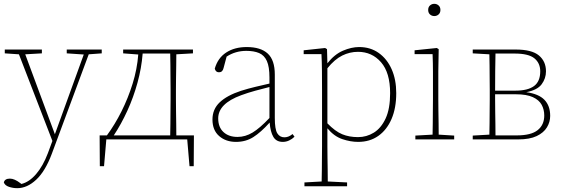

<svg xmlns="http://www.w3.org/2000/svg" viewBox="-39 -729 2937 1004"><path d="M310 -450V-470H493V-450L425 -445L232 75Q198 166 150.5 210.5Q103 255 51 255Q29 255 8 248Q-13 241 -19 225Q-14 205 13 205Q25 205 38.5 211Q52 217 65 227L73 233Q114 223 150 181Q186 139 211 73L235 8L60 -445L-14 -450V-470H180V-450L93 -445L248 -27L399 -444Z M853 -260Q853 -287 852.5 -321.5Q852 -356 852 -390Q852 -424 851 -449H707Q701 -373 680 -296.5Q659 -220 627 -150Q595 -80 556 -21H851Q852 -47 852 -80.5Q852 -114 852.5 -148.5Q853 -183 853 -210ZM520 -21Q562 -78 596.5 -147Q631 -216 654.5 -291.5Q678 -367 684 -444L605 -450V-470H970V-450L883 -445Q883 -419 882.5 -386Q882 -353 881.5 -319.5Q881 -286 881 -260V-210Q881 -183 881.5 -148.5Q882 -114 882.5 -80.5Q883 -47 883 -21H975L974 140H952L940 0H517L505 140H483L482 -21Z M1440 13Q1406 13 1390.5 -13Q1375 -39 1371 -88Q1325 -37 1285.5 -12Q1246 13 1195 13Q1142 13 1107 -17.5Q1072 -48 1072 -104Q1072 -158 1110 -194Q1148 -230 1221 -254Q1259 -266 1297 -275Q1335 -284 1370 -292V-324Q1370 -380 1356.5 -410Q1343 -440 1316 -451.5Q1289 -463 1249 -463Q1192 -463 1146 -433L1130 -373Q1125 -351 1106 -351Q1089 -351 1084 -370Q1100 -426 1144 -454.5Q1188 -483 1251 -483Q1324 -483 1361 -449Q1398 -415 1398 -339V-112Q1398 -53 1411 -32Q1424 -11 1448 -11Q1458 -11 1468 -14.5Q1478 -18 1491 -28L1501 -14Q1489 -2 1473 5.5Q1457 13 1440 13ZM1102 -110Q1102 -64 1129.5 -38.5Q1157 -13 1203 -13Q1244 -13 1282 -36Q1320 -59 1370 -112V-274Q1334 -265 1295.5 -254.5Q1257 -244 1222 -231Q1102 -187 1102 -110Z M1833 -458Q1790 -458 1750.5 -438.5Q1711 -419 1673 -372V-84Q1714 -42 1750.5 -27Q1787 -12 1833 -12Q1878 -12 1916 -35.5Q1954 -59 1977.5 -109.5Q2001 -160 2001 -242Q2001 -349 1953.5 -403.5Q1906 -458 1833 -458ZM1834 13Q1794 13 1751 -1.5Q1708 -16 1673 -58V35Q1673 61 1673.5 94Q1674 127 1674.5 160.5Q1675 194 1675 220L1776 225V245H1553V225L1643 220Q1644 194 1644 160.5Q1644 127 1644.5 94Q1645 61 1645 35V-255Q1645 -308 1644.5 -358Q1644 -408 1642 -446H1549V-466L1661 -478L1671 -472L1673 -398Q1710 -445 1754.5 -464Q1799 -483 1839 -483Q1898 -483 1941.5 -452Q1985 -421 2009 -367Q2033 -313 2033 -242Q2033 -164 2008.5 -107Q1984 -50 1939.5 -18.5Q1895 13 1834 13Z M2133 0V-20L2223 -25Q2224 -51 2224 -84.5Q2224 -118 2224.5 -151Q2225 -184 2225 -210V-259Q2225 -306 2225 -353Q2225 -400 2223 -446H2129V-466L2245 -478L2255 -472L2253 -356V-210Q2253 -184 2253.5 -150.5Q2254 -117 2254.5 -84Q2255 -51 2255 -25L2336 -20V0ZM2232 -645Q2219 -645 2209.5 -653.5Q2200 -662 2200 -677Q2200 -692 2209.5 -700.5Q2219 -709 2232 -709Q2245 -709 2254.5 -700.5Q2264 -692 2264 -677Q2264 -662 2254.5 -653.5Q2245 -645 2232 -645Z M2433 -450V-470H2657Q2742 -470 2779 -439Q2816 -408 2816 -356Q2816 -319 2793.5 -288.5Q2771 -258 2713 -247Q2778 -238 2808 -207Q2838 -176 2838 -123Q2838 -91 2821 -63Q2804 -35 2767.5 -17.5Q2731 0 2670 0H2433V-20L2520 -25Q2521 -51 2521 -84.5Q2521 -118 2521.5 -151Q2522 -184 2522 -210V-260Q2522 -286 2521.5 -319.5Q2521 -353 2521 -386Q2521 -419 2520 -445ZM2550 -210Q2550 -183 2550.5 -148.5Q2551 -114 2551.5 -80.5Q2552 -47 2552 -21H2664Q2738 -21 2772.5 -48.5Q2807 -76 2807 -125Q2807 -156 2793.5 -181Q2780 -206 2747.5 -221Q2715 -236 2658 -236H2550ZM2652 -449H2552Q2551 -412 2550.5 -358Q2550 -304 2550 -255H2656Q2721 -255 2753.5 -279Q2786 -303 2786 -356Q2786 -399 2755.5 -424Q2725 -449 2652 -449Z"/></svg>

Font: Source Serif Pro ExtraLight
Style: Regular
Weight: 200
Designer: Frank Grießhammer
Foundry: Adobe Systems Incorporated
Version: Version 3.001;hotconv 1.0.111;makeotfexe 2.5.65597